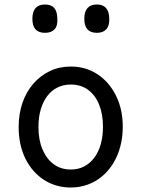

<svg xmlns="http://www.w3.org/2000/svg" viewBox="-20 -815 629 854"><path d="M295 19Q228 19 175.5 -15Q123 -49 93 -109.5Q63 -170 63 -250Q63 -309 80 -358Q97 -407 128.5 -443Q160 -479 202 -499Q244 -519 295 -519Q362 -519 414 -484.5Q466 -450 496 -389.5Q526 -329 526 -251Q526 -204 515 -163Q504 -122 483.5 -88.5Q463 -55 434.5 -31Q406 -7 370.5 6Q335 19 295 19ZM295 -61Q328 -61 354 -74.5Q380 -88 399 -113Q418 -138 428 -173Q438 -208 438 -251Q438 -308 420.5 -350.5Q403 -393 371 -416Q339 -439 295 -439Q263 -439 236 -426Q209 -413 190 -387.5Q171 -362 161 -327.5Q151 -293 151 -250Q151 -193 169 -150.5Q187 -108 219 -84.5Q251 -61 295 -61ZM180 -669Q152 -669 138 -684.5Q124 -700 124 -731Q124 -763 138 -779Q152 -795 180 -795Q208 -795 221.5 -779Q235 -763 235 -731Q237 -700 222.5 -684.5Q208 -669 180 -669ZM411 -669Q383 -669 369 -684.5Q355 -700 355 -731Q355 -763 369 -779Q383 -795 411 -795Q438 -795 452 -779Q466 -763 466 -731Q467 -700 452.5 -684.5Q438 -669 411 -669Z"/></svg>

Font: Playwrite NG Modern
Style: Regular
Weight: 400
Designer: Veronika Burian, José Scaglione
Foundry: TypeTogether
Version: Version 1.002